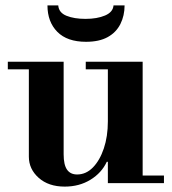

<svg xmlns="http://www.w3.org/2000/svg" viewBox="-20 -679 639 712"><path d="M220 13Q160 13 123.5 -19.5Q87 -52 87 -98V-435H216V-107Q216 -68 228.5 -50Q241 -32 266 -32Q299 -32 324.5 -58Q350 -84 365 -128.5Q380 -173 380 -229L400 -79H376Q357 -38 315.5 -12.5Q274 13 220 13ZM380 0V-28H588V0ZM9 -422V-450H216V-422ZM380 -15V-435H509V-15ZM298 -422V-450H509V-422ZM299 -524Q229 -524 192.5 -561Q156 -598 156 -659H196Q198 -632 226.5 -620.5Q255 -609 297 -609Q340 -609 369.5 -621.5Q399 -634 401 -659H442Q442 -621 426.5 -590Q411 -559 379.5 -541.5Q348 -524 299 -524Z"/></svg>

Font: Libre Bodoni SemiBold
Style: Regular
Weight: 600
Designer: Pablo Impallari, Rodrigo Fuenzalida
Foundry: Impallari Type
Version: Version 2.005;gftools[0.9.23]